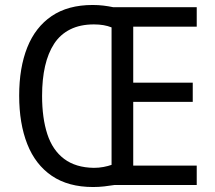

<svg xmlns="http://www.w3.org/2000/svg" viewBox="-20 -743 865 771"><path d="M352 -723Q375 -723 395.5 -720.5Q416 -718 435 -714H770V-636H515V-411H754V-334H515V-78H770V0H439Q420 3 398.5 5.5Q377 8 354 8Q254 8 188 -37Q122 -82 89.5 -164.5Q57 -247 57 -359Q57 -471 89.5 -552.5Q122 -634 187.5 -678.5Q253 -723 352 -723ZM357 -645Q302 -645 262 -625Q222 -605 197.5 -567.5Q173 -530 161 -477.5Q149 -425 149 -358Q149 -269 170 -204.5Q191 -140 237.5 -105Q284 -70 357 -69Q377 -69 395.5 -72.5Q414 -76 428 -81V-633Q413 -639 395.5 -642Q378 -645 357 -645Z"/></svg>

Font: Noto Sans Khmer SemiCondensed
Style: Regular
Weight: 400
Width: 4
Designer: Danh Hong and the Monotype Design Team
Foundry: Monotype Imaging Inc.
Version: Version 2.004